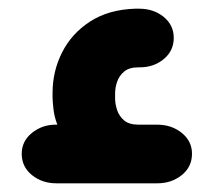

<svg xmlns="http://www.w3.org/2000/svg" viewBox="-20 -422 492 442"><path d="M112 -135Q105 -153 103 -171.5Q101 -190 101 -197V-208Q101 -258 123 -301.5Q145 -345 187.5 -372.5Q230 -400 291 -402H300Q334 -402 357 -383Q380 -364 380 -335Q380 -305 357 -286Q334 -267 302 -267H299Q277 -267 265.5 -257Q254 -247 249.5 -233.5Q245 -220 245 -207V-195Q245 -183 249.5 -169Q254 -155 265.5 -145Q277 -135 299 -135H342Q375 -135 398.5 -116Q422 -97 422 -68Q422 -38 398.5 -19Q375 0 342 0H110Q77 0 53.5 -19Q30 -38 30 -68Q30 -97 53.5 -116Q77 -135 108 -135Z"/></svg>

Font: Beiruti Black
Style: Regular
Weight: 900
Designer: Arlette Boutros
Foundry: Boutros
Version: Version 1.41